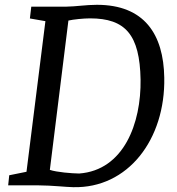

<svg xmlns="http://www.w3.org/2000/svg" viewBox="-20 -775 739 803"><path d="M14.2 0H133.8C161.1 0 208.5 2.4 230.5 4.4C245.6 5.9 272 7.3 285.6 7.8C515.1 13.7 671.9 -191.9 667 -450.2C664.1 -631.3 584 -754.9 385.3 -754.9C339.8 -754.9 297.9 -747.6 255.4 -747.1H110.8L105 -697.8L169.9 -686.5L90.8 -56.6L18.6 -42ZM188.5 -64.5 266.1 -689C286.1 -693.8 330.1 -698.2 356.4 -698.2C504.9 -698.2 564.5 -629.4 567.9 -442.4C570.8 -259.8 498 -63 311 -49.3C279.3 -49.8 217.8 -54.7 188.5 -64.5Z"/></svg>

Font: Merriweather
Style: Italic
Weight: 400
Italic angle: -7.5°
Designer: Eben Sorkin
Foundry: Eben Sorkin
Version: Version 1.001